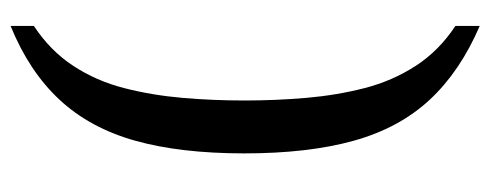

<svg xmlns="http://www.w3.org/2000/svg" viewBox="-302 -497 927 363"><g transform="rotate(-90 161.5 -315.5)"><path d="M294 128Q208 91 154.5 33.5Q101 -24 77 -110Q53 -196 53 -317Q53 -438 77 -523.5Q101 -609 154.5 -666.5Q208 -724 294 -759V-715Q247 -684 218.5 -640.5Q190 -597 176.5 -544.5Q163 -492 158 -434.5Q153 -377 153 -317Q153 -257 158 -199.5Q163 -142 176.5 -89.5Q190 -37 218.5 7Q247 51 294 82Z"/></g></svg>

Font: Noto Serif Thai SemiCondensed
Style: Regular
Weight: 400
Width: 4
Designer: Monotype Design Team
Foundry: Monotype Imaging Inc.
Version: Version 2.002